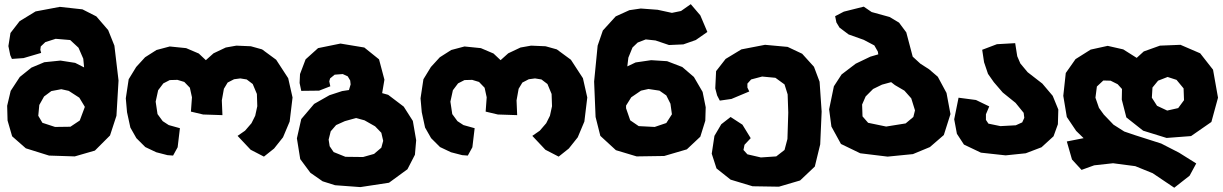

<svg xmlns="http://www.w3.org/2000/svg" viewBox="-20 -711 5756 904"><path d="M36.1 -433.6 90.8 -437.5 173.8 -461.9 169.9 -476.6 171.9 -492.2 193.4 -512.7 242.2 -528.3 310.5 -522.5 349.6 -486.3 372.1 -434.6 376 -393.6 334 -415 264.6 -425.8 188.5 -418 127.9 -392.6 73.2 -348.6 30.3 -283.2 13.7 -212.9 15.6 -143.6 37.1 -69.3 101.6 -12.7 210.9 21.5 332 25.4 426.8 -2 498 -73.2 528.3 -166 538.1 -332 518.6 -496.1 489.3 -569.3 433.6 -633.8 368.2 -667 261.7 -678.7 147.5 -657.2 72.3 -611.3 29.3 -555.7 19.5 -494.1 28.3 -451.2ZM378.9 -209V-206.1L355.5 -143.6L311.5 -114.3L239.3 -113.3L179.7 -132.8L160.2 -166L165 -216.8L187.5 -256.8L221.7 -282.2L268.6 -291L303.7 -283.2L353.5 -251Z M1092.8 -496.1 1043 -487.3 985.4 -460 949.2 -427.7 916 -459 856.4 -484.4 779.3 -492.2 716.8 -475.6 663.1 -441.4 621.1 -395.5 585.9 -337.9 572.3 -248 578.1 -182.6 593.8 -110.4 622.1 -60.5 664.1 -18.6 715.8 5.9 768.6 19.5 794.9 21.5 816.4 -17.6 827.1 -107.4 774.4 -122.1 746.1 -140.6 721.7 -173.8 712.9 -232.4 724.6 -286.1 749 -318.4 779.3 -334 815.4 -335 847.7 -325.2 874 -297.9 883.8 -252.9 878.9 -185.5 936.5 -171.9 1027.3 -168.9 1024.4 -238.3 1034.2 -293 1051.8 -322.3 1082 -337.9 1111.3 -341.8 1141.6 -336.9 1169.9 -315.4 1189.5 -268.6 1191.4 -210.9 1181.6 -166 1164.1 -130.9 1133.8 -95.7 1098.6 -71.3 1160.2 -5.9 1222.7 26.4 1270.5 -11.7 1312.5 -64.5 1343.8 -138.7 1357.4 -252 1336.9 -342.8 1280.3 -429.7 1213.9 -478.5 1161.1 -493.2Z M1593.8 -362.3 1617.2 -351.6 1628.9 -332 1630.9 -313.5 1623 -287.1 1590.8 -282.2 1531.2 -262.7 1459 -221.7 1398.4 -150.4 1377.9 -59.6 1393.6 38.1 1441.4 102.5 1499 142.6 1557.6 161.1 1676.8 169.9 1811.5 149.4 1898.4 85.9 1933.6 17.6 1939.5 -50.8 1923.8 -141.6 1880.9 -209 1807.6 -264.6 1779.3 -272.5 1790 -335.9 1764.6 -431.6 1695.3 -487.3 1583 -505.9 1477.5 -484.4 1418.9 -431.6 1392.6 -362.3 1390.6 -320.3 1398.4 -283.2 1482.4 -284.2 1535.2 -304.7 1530.3 -328.1 1534.2 -341.8 1555.7 -359.4ZM1656.2 -155.3 1696.3 -144.5 1746.1 -116.2 1775.4 -85.9 1784.2 -47.9 1775.4 -15.6 1741.2 13.7 1689.5 28.3 1606.4 27.3 1550.8 4.9 1532.2 -22.5 1527.3 -53.7 1537.1 -92.8 1562.5 -122.1 1603.5 -140.6Z M2480.5 -496.1 2430.7 -487.3 2373 -460 2336.9 -427.7 2303.7 -459 2244.1 -484.4 2167 -492.2 2104.5 -475.6 2050.8 -441.4 2008.8 -395.5 1973.6 -337.9 1960 -248 1965.8 -182.6 1981.4 -110.4 2009.8 -60.5 2051.8 -18.6 2103.5 5.9 2156.2 19.5 2182.6 21.5 2204.1 -17.6 2214.8 -107.4 2162.1 -122.1 2133.8 -140.6 2109.4 -173.8 2100.6 -232.4 2112.3 -286.1 2136.7 -318.4 2167 -334 2203.1 -335 2235.4 -325.2 2261.7 -297.9 2271.5 -252.9 2266.6 -185.5 2324.2 -171.9 2415 -168.9 2412.1 -238.3 2421.9 -293 2439.5 -322.3 2469.7 -337.9 2499 -341.8 2529.3 -336.9 2557.6 -315.4 2577.1 -268.6 2579.1 -210.9 2569.3 -166 2551.8 -130.9 2521.5 -95.7 2486.3 -71.3 2547.9 -5.9 2610.4 26.4 2658.2 -11.7 2700.2 -64.5 2731.4 -138.7 2745.1 -252 2724.6 -342.8 2668 -429.7 2601.6 -478.5 2548.8 -493.2Z M2958 -487.3 2982.4 -510.7 3020.5 -525.4 3066.4 -520.5 3129.9 -499 3197.3 -502 3255.9 -522.5 3310.5 -560.5 3277.3 -638.7 3232.4 -691.4 3186.5 -659.2 3143.6 -650.4 3076.2 -665 2997.1 -670.9 2943.4 -663.1 2878.9 -633.8 2818.4 -567.4 2793.9 -496.1 2777.3 -327.1 2784.2 -160.2 2806.6 -71.3 2879.9 -3.9 2977.5 25.4 3107.4 23.4 3213.9 -7.8 3277.3 -67.4 3300.8 -142.6 3302.7 -206.1 3288.1 -278.3 3247.1 -348.6 3192.4 -395.5 3121.1 -422.9 3045.9 -427.7 2972.7 -417 2933.6 -398.4 2938.5 -439.5ZM2927.7 -213.9 2952.1 -252.9 2998 -284.2 3033.2 -292 3085 -284.2 3117.2 -261.7 3136.7 -222.7 3143.6 -172.9 3117.2 -131.8 3062.5 -113.3 2987.3 -117.2 2947.3 -144.5 2927.7 -201.2Z M3369.1 -237.3 3423.8 -245.1 3507.8 -280.3 3499 -298.8V-317.4L3516.6 -336.9L3568.4 -350.6L3630.9 -344.7L3673.8 -313.5L3688.5 -266.6L3691.4 -180.7L3687.5 -56.6L3673.8 -4.9L3634.8 25.4L3562.5 30.3L3499 15.6L3480.5 -4.9L3485.4 -29.3L3514.6 -60.5L3475.6 -124L3419.9 -160.2L3376 -126L3343.8 -71.3L3331.1 12.7L3353.5 82L3419.9 134.8L3523.4 166L3647.5 168L3747.1 138.7L3816.4 73.2L3841.8 -31.2L3848.6 -185.5L3838.9 -326.2L3812.5 -396.5L3756.8 -458L3688.5 -490.2L3582 -500L3470.7 -478.5L3396.5 -433.6L3351.6 -376L3347.7 -294.9L3356.4 -261.7Z M4354.5 -384.8 4313.5 -411.1 4277.3 -444.3 4247.1 -558.6 4212.9 -604.5 4168.9 -630.9 4084 -654.3 4046.9 -679.7 3953.1 -656.2 3912.1 -634.8 3918 -605.5 3932.6 -581.1 3975.6 -548.8 4046.9 -523.4 4096.7 -497.1 4113.3 -467.8 4115.2 -455.1 4078.1 -444.3 4008.8 -411.1 3942.4 -360.4 3906.2 -304.7 3883.8 -196.3 3894.5 -115.2 3939.5 -33.2 4030.3 10.7 4159.2 26.4 4278.3 14.6 4358.4 -18.6 4423.8 -75.2 4455.1 -173.8 4436.5 -273.4 4395.5 -349.6ZM4175.8 -324.2 4193.4 -310.5 4238.3 -284.2 4270.5 -248 4288.1 -191.4 4280.3 -160.2 4244.1 -129.9 4152.3 -115.2 4067.4 -132.8 4041 -163.1 4039.1 -218.8 4055.7 -256.8 4090.8 -292 4132.8 -312.5Z M4759.8 -507.8 4673.8 -502.9 4604.5 -476.6 4613.3 -418 4631.8 -363.3 4659.2 -324.2 4701.2 -275.4 4761.7 -226.6 4799.8 -179.7 4802.7 -156.2 4793 -134.8 4762.7 -121.1 4690.4 -117.2 4633.8 -128.9 4622.1 -146.5V-172.9L4637.7 -210L4575.2 -240.2L4493.2 -251L4472.7 -149.4L4485.4 -81.1L4518.6 -30.3L4598.6 7.8L4714.8 20.5L4809.6 10.7L4883.8 -17.6L4940.4 -69.3L4960.9 -126L4962.9 -195.3L4936.5 -259.8L4887.7 -317.4L4818.4 -371.1L4784.2 -412.1L4769.5 -446.3Z M5403.3 -251 5406.2 -298.8 5432.6 -331.1 5477.5 -348.6 5519.5 -335 5552.7 -294.9 5554.7 -239.3 5527.3 -202.1 5475.6 -190.4 5427.7 -212.9ZM5072.3 88.9 5131.8 67.4 5220.7 57.6 5325.2 71.3 5407.2 104.5 5508.8 172.9 5581.1 116.2 5612.3 58.6 5531.2 7.8 5447.3 -35.2 5325.2 -74.2 5273.4 -91.8 5222.7 -124 5176.8 -171.9 5154.3 -203.1 5137.7 -251 5144.5 -303.7 5174.8 -332 5209 -331.1 5242.2 -314.5 5262.7 -292 5261.7 -242.2 5283.2 -158.2 5362.3 -95.7 5472.7 -61.5 5587.9 -70.3 5683.6 -136.7 5714.8 -251 5691.4 -382.8 5630.9 -460 5538.1 -500 5441.4 -496.1 5365.2 -468.8 5332 -438.5 5268.6 -478.5 5195.3 -495.1 5115.2 -477.5 5043.9 -432.6 4998 -367.2 4986.3 -259.8 5002.9 -160.2 5046.9 -94.7 5082 -60.5 5002.9 -44.9 5027.3 40Z"/></svg>

Font: MaokenAssortedSans-TC
Style: Regular
Weight: 500
Version: Version 0.83